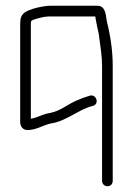

<svg xmlns="http://www.w3.org/2000/svg" viewBox="-20 -488 461 666"><path d="M371 139V-259C371 -316 362 -369 350 -417C347 -441 344 -468 318 -468H152C145 -468 138 -467 132 -466C107 -462 84 -456 66 -445C52 -434 50 -423 50 -401V-64C50 -50 60 -36 76 -37C107 -37 131 -55 158 -60C177 -63 192 -69 206 -76C237 -90 267 -112 303 -121C326 -128 314 -163 291 -156C274 -151 261 -146 245 -139C214 -126 190 -103 153 -96C130 -93 110 -80 87 -76V-401C87 -406 87 -411 88 -415C91 -417 94 -419 97 -420C114 -425 132 -431 152 -431H311V-427C312 -422 313 -417 314 -411L318 -391C321 -378 323 -371 324 -359C328 -329 334 -294 334 -259V139C334 150 342 158 353 158C364 158 371 150 371 139Z"/></svg>

Font: Electronic
Style: SeLt
Weight: 300
Version: Version 1.011